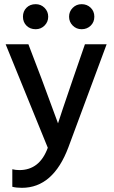

<svg xmlns="http://www.w3.org/2000/svg" viewBox="-20 -719 544 920"><path d="M308 -14Q235 181 85 181Q58 181 39 176V92Q55 96 73 96Q170 96 209 -11L7 -507H116L179 -342L258 -128Q267 -158 330 -342L387 -507H491ZM371 -579Q346 -579 328.5 -596.5Q311 -614 311 -639Q311 -664 328.5 -681.5Q346 -699 371 -699Q397 -699 414.5 -682Q432 -665 432 -639Q432 -613 414.5 -596Q397 -579 371 -579ZM151 -579Q124 -579 107 -596Q90 -613 90 -639Q90 -665 107 -682Q124 -699 151 -699Q176 -699 193.5 -681.5Q211 -664 211 -639Q211 -614 193.5 -596.5Q176 -579 151 -579Z"/></svg>

Font: Hind Vadodara Medium
Style: Regular
Weight: 500
Designer: Hitesh Malaviya
Foundry: Indian Type Foundry
Version: Version 1.001;PS 1.0;hotconv 1.0.86;makeotf.lib2.5.63406; tt